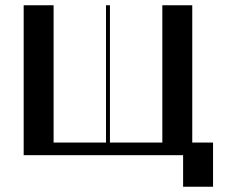

<svg xmlns="http://www.w3.org/2000/svg" viewBox="-20 -590 865 730"><path d="M676.2 0H70V-570H183.8V-48H383V-570H398V-48H597.2V-570H711V-48H790V120H676.2Z"/></svg>

Font: Facade Sud
Style: Regular
Weight: 100
Designer: Éléonore Fines
Foundry: Velvetyne Type Foundry
Version: Version 1.001;Glyphs 3.2 (3202)